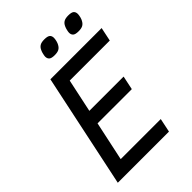

<svg xmlns="http://www.w3.org/2000/svg" viewBox="-247 -966 1074 1074"><g transform="rotate(-45 290.5 -429.0)"><path d="M33.2 0 175.8 -675.8H581.1L564 -594.2H247.1L205.1 -397H476.1L459 -314.9H188L138.2 -82H455.1L438 0ZM354 -825.2Q354 -820.8 353 -814.7Q352.1 -808.6 350.6 -802.5Q349.1 -796.4 346.9 -791Q344.7 -785.6 342.8 -782.2Q334.5 -766.6 322.3 -760.3Q310.1 -753.9 288.6 -753.9Q263.2 -753.9 253.9 -762.5Q244.6 -771 244.6 -786.1Q244.6 -789.1 245.4 -794.2Q246.1 -799.3 247.6 -805.2Q249 -811 250.7 -816.9Q252.4 -822.8 254.9 -827.1Q261.7 -842.8 273.9 -850.3Q286.1 -857.9 309.6 -857.9Q334.5 -857.9 344.2 -849.9Q354 -841.8 354 -825.2ZM543 -825.2Q543 -820.8 542 -814.7Q541 -808.6 539.6 -802.5Q538.1 -796.4 535.9 -791Q533.7 -785.6 531.7 -782.2Q523.4 -766.6 511.2 -760.3Q499 -753.9 478 -753.9Q452.1 -753.9 442.9 -762.5Q433.6 -771 433.6 -786.1Q433.6 -789.1 434.3 -794.2Q435.1 -799.3 436.5 -805.2Q438 -811 439.7 -816.9Q441.4 -822.8 443.8 -827.1Q450.7 -842.8 463.1 -850.3Q475.6 -857.9 499 -857.9Q523.9 -857.9 533.4 -849.9Q543 -841.8 543 -825.2Z"/></g></svg>

Font: Clear Sans
Style: Italic
Weight: 400
Italic angle: -12°
Foundry: Intel Corporation
Version: Version 1.00